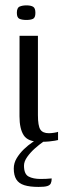

<svg xmlns="http://www.w3.org/2000/svg" viewBox="-20 -535 248 729"><path d="M132.7 3.5Q86.3 3.5 70.1 -21.3Q54 -46 54 -93.7L54.2 -399H124V-98Q124 -57.5 133.1 -43.3Q142.2 -29.2 165.5 -29.2Q174.3 -29.2 185.6 -31Q196.9 -32.7 200.4 -34.5V-3.3Q196.9 -2.3 188.5 -0.8Q180.1 0.7 166.4 2.1Q152.8 3.5 132.7 3.5ZM80.1 -459.2Q64.2 -459.2 54.1 -463.5Q44 -467.8 44 -486.2Q44 -505.5 54.5 -510Q64.9 -514.6 80.8 -514.6Q96.5 -514.6 105.5 -509.5Q114.4 -504.5 114.4 -486.2Q114.4 -467.8 105.3 -463.5Q96.2 -459.2 80.1 -459.2ZM126.4 174.7Q93 174.7 72.3 168.1Q51.5 161.6 41.9 146.2Q32.3 130.7 32.3 105Q32.3 84 43.5 65.5Q54.8 47 70.6 31.7Q86.5 16.5 102.7 5.5Q119 -5.5 129 -10.7H167.8Q160.3 -7.7 144.5 3.1Q128.8 14 112.1 28.9Q95.3 43.9 83.2 61Q71.1 78.1 71.1 93.8Q71.1 126 88.5 135.2Q105.8 144.5 134.5 144.5Q146.9 144.5 155.4 144Q163.9 143.5 169.1 143Q174.3 142.5 176.3 142.5Q176.3 153.6 173 161Q169.7 168.3 159.4 171.5Q149.1 174.7 126.4 174.7Z"/></svg>

Font: Genos Thin
Style: Regular
Weight: 100
Designer: Robert E. Leuschke
Foundry: Robert E. Leuschke
Version: Version 1.010